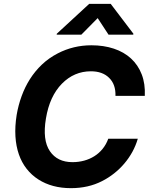

<svg xmlns="http://www.w3.org/2000/svg" viewBox="-20 -974 792 1004"><path d="M67.1 -372.9Q75.6 -423.3 92.9 -470.9Q110.1 -518.5 136.5 -560.2Q163 -601.9 199.2 -636.4Q235.4 -670.8 282.3 -695Q364 -737.2 457.7 -737.2Q522.4 -737.2 575.3 -719.6Q628.2 -702.1 665.1 -668.1Q702.1 -634.2 721.1 -585Q740.1 -535.9 737.2 -472.7H583.8Q585.6 -533 550.4 -567.1Q516 -601.2 455.3 -601.2Q367.9 -601.2 304 -536.6Q239.3 -470.9 220.2 -354.4Q201.3 -241.5 240.8 -183.6Q279.8 -126.1 359 -126.1Q390.6 -126.1 419.6 -133.9Q448.5 -141.7 473 -157Q497.5 -172.2 516.3 -195.3Q535.2 -218.4 546.2 -248.6H700.6Q690 -212.4 672.1 -179.7Q654.1 -147 630.1 -118.8Q606.2 -90.6 576.7 -67.3Q547.2 -44 513.8 -27Q441.8 9.9 350.9 9.9Q251.8 9.9 180.8 -35.5Q145.2 -58.2 119.3 -91.3Q93.4 -124.3 78.7 -166.7Q63.9 -209.2 60.7 -260.8Q57.5 -312.5 67.1 -372.9ZM276.3 -792.6 277 -797.6 446.4 -953.8H558.9L677.6 -797.6L676.8 -792.6H547.6L490.8 -879.3L405.2 -792.6Z"/></svg>

Font: Inter P
Style: Bold Italic
Weight: 700
Italic angle: 9.39999°
Designer: Rasmus Andersson
Foundry: rsms
Version: Version 3.018;git-588b23468